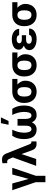

<svg xmlns="http://www.w3.org/2000/svg" viewBox="1589 -2408 1023 4241"><g transform="rotate(-90 2100.5 -287.5)"><path d="M20 -528 197 -11V204H338V-7L515 -528H367L269 -167L168 -528Z M557 0H710L818 -324L899 -100C921 -36 960 9 1045 9C1067 8 1085 7 1098 5L1097 -106C1095 -105 1093 -105 1090 -105H1081C1051 -105 1039 -136 1030 -158L826 -670C805 -723 767 -755 694 -755C666 -755 638 -750 615 -744L618 -639C628 -640 635 -641 646 -641C682 -641 697 -625 709 -597L744 -516Z M1149 -276C1149 -115 1200 10 1362 10C1442 10 1491 -35 1519 -94C1547 -34 1596 10 1677 10C1717 10 1751 3 1778 -12C1858 -57 1890 -152 1890 -276C1890 -381 1860 -465 1817 -528H1682C1718 -455 1746 -374 1749 -276C1749 -207 1740 -104 1672 -104C1608 -104 1594 -172 1594 -240V-412H1445V-240C1445 -172 1431 -104 1367 -104C1352 -104 1340 -108 1330 -118C1298 -150 1290 -211 1290 -276C1293 -374 1321 -455 1356 -528H1221C1179 -463 1149 -383 1149 -276ZM1465 -610H1549L1629 -779H1501Z M1947 -259C1947 -220 1952 -185 1963 -152C1995 -58 2072 10 2197 10C2236 10 2270 4 2300 -9C2382 -45 2438 -123 2438 -239V-249C2438 -266 2435 -282 2431 -297C2417 -346 2388 -385 2353 -414H2477V-528H2196C2156 -528 2120 -521 2089 -508C2002 -472 1947 -390 1947 -269ZM2088 -259V-269C2088 -349 2116 -414 2196 -414C2273 -414 2297 -346 2297 -269V-259C2297 -180 2276 -104 2197 -104C2113 -104 2088 -175 2088 -259Z M2532 -259C2532 -220 2537 -185 2548 -152C2580 -58 2657 10 2782 10C2821 10 2855 4 2885 -9C2967 -45 3023 -123 3023 -239V-249C3023 -266 3020 -282 3016 -297C3002 -346 2973 -385 2938 -414H3062V-528H2781C2741 -528 2705 -521 2674 -508C2587 -472 2532 -390 2532 -269ZM2673 -259V-269C2673 -349 2701 -414 2781 -414C2858 -414 2882 -346 2882 -269V-259C2882 -180 2861 -104 2782 -104C2698 -104 2673 -175 2673 -259Z M3114 -149C3114 -124 3120 -101 3133 -82C3173 -21 3258 10 3360 10C3421 10 3479 -6 3518 -30C3558 -54 3591 -95 3591 -156H3450C3450 -148 3448 -141 3444 -134C3428 -109 3394 -96 3352 -96C3305 -96 3255 -114 3255 -160C3255 -210 3300 -223 3353 -223H3444V-317H3353C3306 -317 3265 -332 3265 -373C3265 -380 3267 -387 3270 -394C3282 -420 3313 -431 3352 -431C3395 -431 3442 -418 3442 -376H3583C3583 -401 3577 -424 3565 -444C3529 -503 3455 -538 3360 -538C3325 -538 3293 -535 3264 -528C3191 -511 3124 -471 3124 -384C3124 -327 3169 -291 3214 -272C3159 -254 3114 -217 3114 -149Z M3643 -259C3643 -220 3648 -185 3659 -152C3691 -58 3768 10 3893 10C3932 10 3966 4 3996 -9C4078 -45 4134 -123 4134 -239V-249C4134 -266 4131 -282 4127 -297C4113 -346 4084 -385 4049 -414H4173V-528H3892C3852 -528 3816 -521 3785 -508C3698 -472 3643 -390 3643 -269ZM3784 -259V-269C3784 -349 3812 -414 3892 -414C3969 -414 3993 -346 3993 -269V-259C3993 -180 3972 -104 3893 -104C3809 -104 3784 -175 3784 -259Z"/></g></svg>

Font: Asimov Pro
Style: Bd
Weight: 700
Designer: Google
Version: Version 2.000980; 2014